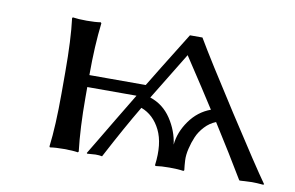

<svg xmlns="http://www.w3.org/2000/svg" viewBox="-55 -537 973 634"><g transform="rotate(10 431.0 -219.5)"><path d="M779.8 2 777.8 0Q731.9 -77.1 669.9 -174.8Q648.9 -166.5 633.1 -149.4Q617.2 -132.3 608.9 -113Q600.6 -93.8 595.5 -72Q590.3 -50.3 591.3 -32.2Q592.3 -14.2 594.2 0L591.8 2.9Q573.2 0 544.9 0Q516.6 0 498 2.9L496.1 0Q505.4 -72.3 483.2 -117.4Q460.9 -162.6 418.9 -178.2Q375.5 -105.5 319.8 0L318.8 2Q310.1 0 296.9 0L269 2L267.1 0Q274.9 -12.7 293.5 -43.9Q312 -75.2 341.3 -124Q370.6 -172.9 396 -214.8H231V-180.2Q231 -77.6 240.2 0L237.8 2.9Q219.7 0 190.9 0Q162.1 0 144 2.9L142.1 0Q150.9 -69.8 150.9 -180.2V-250Q150.9 -360.4 142.1 -430.2L144 -433.1Q162.6 -430.2 190.9 -430.2Q219.7 -430.2 237.8 -433.1L240.2 -430.2Q231 -354 231 -254.9H419.9Q443.8 -294.9 535.2 -441.9H577.1Q615.7 -376 720.5 -213.6Q825.2 -51.3 861.8 0L858.9 2Q836.9 0 820.8 0ZM539.1 -376Q518.1 -341.3 485.6 -288.3Q453.1 -235.4 441.9 -216.8Q485.8 -202.6 512.5 -162.6Q539.1 -122.6 544.9 -77.1Q548.8 -119.1 576.2 -157.7Q603.5 -196.3 646 -211.9Q611.3 -266.6 539.1 -376Z"/></g></svg>

Font: Linear Smooth
Style: Regular
Weight: 400
Designer: Philipp H. Poll, Flanker
Foundry: Philipp H. Poll, reworked by Flanker
Version: Version 1.061 | FøM Fix